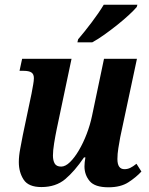

<svg xmlns="http://www.w3.org/2000/svg" viewBox="-20 -786 633 816"><path d="M441 10Q383 10 361 -16.5Q339 -43 339 -79Q339 -95 343 -117H337Q297 -58 257 -24.5Q217 9 156 9Q101 9 80.5 -22.5Q60 -54 60 -97Q60 -123 66 -154Q72 -185 77 -212L114 -388Q118 -410 121 -426.5Q124 -443 124 -454Q124 -471 113.5 -478Q103 -485 80 -485H63L74 -536H284L221 -237Q215 -208 210 -177Q205 -146 205 -125Q205 -104 212.5 -91Q220 -78 240 -78Q258 -78 277.5 -97Q297 -116 315.5 -147.5Q334 -179 348.5 -217Q363 -255 371 -293L422 -536H562L491 -203Q487 -181 483 -156.5Q479 -132 479 -110Q479 -67 509 -67Q522 -67 533.5 -72.5Q545 -78 560 -90L581 -57Q559 -33 526 -11.5Q493 10 441 10ZM309 -606 312 -619Q337 -648 368.5 -689.5Q400 -731 421 -766H564L561 -756Q550 -743 528.5 -723Q507 -703 479.5 -681Q452 -659 424 -639Q396 -619 372 -606Z"/></svg>

Font: Noto Serif Condensed
Style: Bold Italic
Weight: 700
Width: 3
Italic angle: -12°
Designer: Monotype Design Team
Foundry: Monotype Imaging Inc.
Version: Version 2.014